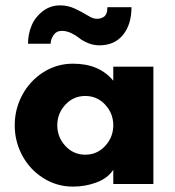

<svg xmlns="http://www.w3.org/2000/svg" viewBox="-20 -690 655 720"><path d="M382.8 -663.1H473.1Q473.1 -598.1 441.2 -559.1Q409.2 -520 353 -520Q330.1 -520 309.8 -528.6Q289.6 -537.1 277.3 -547.1Q265.1 -557.1 247.6 -565.7Q230 -574.2 211.9 -574.2Q191.4 -574.2 180.7 -558.1Q169.9 -542 169.9 -525.9H85Q85 -561 98.1 -593.3Q111.3 -625.5 139.9 -647.7Q168.5 -669.9 206.1 -669.9Q234.9 -669.9 261.7 -657.2Q288.6 -644.5 308.6 -632.1Q328.6 -619.6 341.8 -619.6Q349.6 -619.6 355.2 -620.8Q360.8 -622.1 367.9 -626Q375 -629.9 378.9 -639.2Q382.8 -648.4 382.8 -663.1ZM374.5 -142.8Q404.8 -175.8 404.8 -220.2Q404.8 -264.6 374.5 -297.4Q344.2 -330.1 299.8 -330.1Q255.4 -330.1 225.1 -297.4Q194.8 -264.6 194.8 -220.2Q194.8 -175.8 225.1 -142.8Q255.4 -109.9 299.8 -109.9Q344.2 -109.9 374.5 -142.8ZM555.2 -439.9V0H404.8V-53.2Q383.8 -21.5 342 -5.9Q300.3 9.8 253.9 9.8Q192.9 9.8 142.3 -22.2Q91.8 -54.2 63.5 -106.9Q35.2 -159.7 35.2 -220.2Q35.2 -280.8 63.5 -333.7Q91.8 -386.7 142.3 -418.9Q192.9 -451.2 253.9 -451.2Q352.5 -451.2 404.8 -387.2V-439.9Z"/></svg>

Font: Glacial Indifference
Style: Bold
Weight: 700
Version: Version 1.001